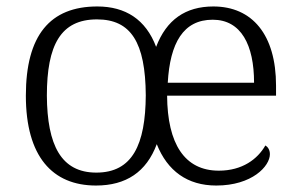

<svg xmlns="http://www.w3.org/2000/svg" viewBox="-20 -564 926 594"><path d="M277 10C370 10 433 -32 465 -118C498 -35 560 10 649 10C760 10 815 -50 815 -87C815 -101 808 -110 801 -114C777 -72 730 -36 657 -36C551 -36 498 -119 497 -268H834V-299C834 -457 760 -544 640 -544C554 -544 495 -503 463 -419C431 -504 368 -544 281 -544C135 -544 60 -455 60 -268C60 -80 142 10 277 10ZM278 -30C169 -30 126 -115 125 -268C125 -425 168 -504 280 -504C385 -504 430 -433 431 -269C430 -117 390 -30 278 -30ZM766 -308H499C506 -431 547 -503 638 -503C726 -503 766 -425 766 -308Z"/></svg>

Font: Noto Serif Ethiopic Light
Style: Regular
Weight: 300
Designer: Monotype Design Team
Foundry: Monotype Imaging Inc.
Version: Version 2.102